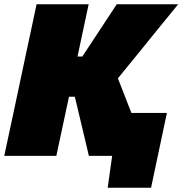

<svg xmlns="http://www.w3.org/2000/svg" viewBox="-28 -733 858 903"><path d="M-8 0Q4 -55.5 15 -107.5Q26 -159.5 41 -229L93 -474Q108 -544 119.8 -599Q131.5 -654 144 -713H389Q376.5 -655 364.8 -599.8Q353 -544.5 338 -474L336.5 -467H359L422 -562.5Q444 -596 467.2 -631.2Q490.5 -666.5 521 -713H810Q761.5 -653.5 714.2 -595.5Q667 -537.5 619 -478L526.5 -364.5L568.5 -257Q573.5 -244 578.8 -230.2Q584 -216.5 590 -202H757Q747.5 -158 738 -112.5Q728.5 -67 719 -22.5Q710 20 700.8 63.5Q691.5 107 682.5 150H478.5L499.5 0H390Q380 -43 371 -80.5Q362 -118 353 -156L324 -278H296.5L286 -229.5Q271 -159.5 260 -107.5Q249 -55.5 237 0Z"/></svg>

Font: Commissioner Black
Style: Italic
Weight: 900
Italic angle: -12°
Designer: Kostas Bartsokas
Foundry: Kostas Bartsokas
Version: Version 1.000; ttfautohint (v1.8.3)